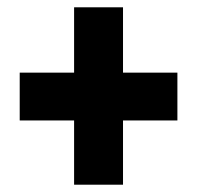

<svg xmlns="http://www.w3.org/2000/svg" viewBox="-20 -617 540 526"><path d="M317 -418H466V-287H317V-111H183V-287H34V-418H183V-597H317Z"/></svg>

Font: Noto Sans Khmer UI ExtraCondensed Black
Style: Regular
Weight: 900
Width: 2
Designer: Danh Hong and the Monotype Design Team
Foundry: Monotype Imaging Inc.
Version: Version 2.002; ttfautohint (v1.8.4.7-5d5b)